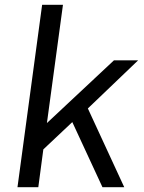

<svg xmlns="http://www.w3.org/2000/svg" viewBox="-20 -782 602 802"><path d="M347 -329 557 -530H456L176 -268L243 -762H156L53 0H140L161 -158L282 -272L408 0H499Z"/></svg>

Font: Cheyenne Sans
Style: Italic
Weight: 400
Italic angle: -8.13011°
Designer: The Public Sans project authors (U.S. Web Design System), Libre Franklin designed by Pablo Impallari and Rodrigo Fuenzal
Foundry: The Cheyenne Sans Project Authors
Version: Version 2.007